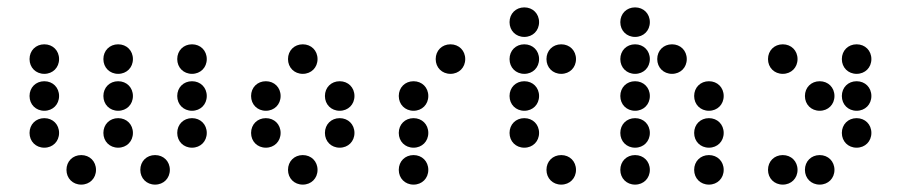

<svg xmlns="http://www.w3.org/2000/svg" viewBox="-20 -510 2440 520"><path d="M100 -310C123 -310 140 -327 140 -350C140 -373 123 -390 100 -390C77 -390 60 -373 60 -350C60 -327 77 -310 100 -310ZM300 -310C323 -310 340 -327 340 -350C340 -373 323 -390 300 -390C277 -390 260 -373 260 -350C260 -327 277 -310 300 -310ZM500 -310C523 -310 540 -327 540 -350C540 -373 523 -390 500 -390C477 -390 460 -373 460 -350C460 -327 477 -310 500 -310ZM100 -210C123 -210 140 -227 140 -250C140 -273 123 -290 100 -290C77 -290 60 -273 60 -250C60 -227 77 -210 100 -210ZM300 -210C323 -210 340 -227 340 -250C340 -273 323 -290 300 -290C277 -290 260 -273 260 -250C260 -227 277 -210 300 -210ZM500 -210C523 -210 540 -227 540 -250C540 -273 523 -290 500 -290C477 -290 460 -273 460 -250C460 -227 477 -210 500 -210ZM100 -110C123 -110 140 -127 140 -150C140 -173 123 -190 100 -190C77 -190 60 -173 60 -150C60 -127 77 -110 100 -110ZM300 -110C323 -110 340 -127 340 -150C340 -173 323 -190 300 -190C277 -190 260 -173 260 -150C260 -127 277 -110 300 -110ZM500 -110C523 -110 540 -127 540 -150C540 -173 523 -190 500 -190C477 -190 460 -173 460 -150C460 -127 477 -110 500 -110ZM200 -10C223 -10 240 -27 240 -50C240 -73 223 -90 200 -90C177 -90 160 -73 160 -50C160 -27 177 -10 200 -10ZM400 -10C423 -10 440 -27 440 -50C440 -73 423 -90 400 -90C377 -90 360 -73 360 -50C360 -27 377 -10 400 -10Z M800 -310C823 -310 840 -327 840 -350C840 -373 823 -390 800 -390C777 -390 760 -373 760 -350C760 -327 777 -310 800 -310ZM700 -210C723 -210 740 -227 740 -250C740 -273 723 -290 700 -290C677 -290 660 -273 660 -250C660 -227 677 -210 700 -210ZM900 -210C923 -210 940 -227 940 -250C940 -273 923 -290 900 -290C877 -290 860 -273 860 -250C860 -227 877 -210 900 -210ZM700 -110C723 -110 740 -127 740 -150C740 -173 723 -190 700 -190C677 -190 660 -173 660 -150C660 -127 677 -110 700 -110ZM900 -110C923 -110 940 -127 940 -150C940 -173 923 -190 900 -190C877 -190 860 -173 860 -150C860 -127 877 -110 900 -110ZM800 -10C823 -10 840 -27 840 -50C840 -73 823 -90 800 -90C777 -90 760 -73 760 -50C760 -27 777 -10 800 -10Z M1200 -310C1223 -310 1240 -327 1240 -350C1240 -373 1223 -390 1200 -390C1177 -390 1160 -373 1160 -350C1160 -327 1177 -310 1200 -310ZM1100 -210C1123 -210 1140 -227 1140 -250C1140 -273 1123 -290 1100 -290C1077 -290 1060 -273 1060 -250C1060 -227 1077 -210 1100 -210ZM1100 -110C1123 -110 1140 -127 1140 -150C1140 -173 1123 -190 1100 -190C1077 -190 1060 -173 1060 -150C1060 -127 1077 -110 1100 -110ZM1100 -10C1123 -10 1140 -27 1140 -50C1140 -73 1123 -90 1100 -90C1077 -90 1060 -73 1060 -50C1060 -27 1077 -10 1100 -10Z M1400 -410C1423 -410 1440 -427 1440 -450C1440 -473 1423 -490 1400 -490C1377 -490 1360 -473 1360 -450C1360 -427 1377 -410 1400 -410ZM1400 -310C1423 -310 1440 -327 1440 -350C1440 -373 1423 -390 1400 -390C1377 -390 1360 -373 1360 -350C1360 -327 1377 -310 1400 -310ZM1500 -310C1523 -310 1540 -327 1540 -350C1540 -373 1523 -390 1500 -390C1477 -390 1460 -373 1460 -350C1460 -327 1477 -310 1500 -310ZM1400 -210C1423 -210 1440 -227 1440 -250C1440 -273 1423 -290 1400 -290C1377 -290 1360 -273 1360 -250C1360 -227 1377 -210 1400 -210ZM1400 -110C1423 -110 1440 -127 1440 -150C1440 -173 1423 -190 1400 -190C1377 -190 1360 -173 1360 -150C1360 -127 1377 -110 1400 -110ZM1500 -10C1523 -10 1540 -27 1540 -50C1540 -73 1523 -90 1500 -90C1477 -90 1460 -73 1460 -50C1460 -27 1477 -10 1500 -10Z M1700 -410C1723 -410 1740 -427 1740 -450C1740 -473 1723 -490 1700 -490C1677 -490 1660 -473 1660 -450C1660 -427 1677 -410 1700 -410ZM1700 -310C1723 -310 1740 -327 1740 -350C1740 -373 1723 -390 1700 -390C1677 -390 1660 -373 1660 -350C1660 -327 1677 -310 1700 -310ZM1800 -310C1823 -310 1840 -327 1840 -350C1840 -373 1823 -390 1800 -390C1777 -390 1760 -373 1760 -350C1760 -327 1777 -310 1800 -310ZM1700 -210C1723 -210 1740 -227 1740 -250C1740 -273 1723 -290 1700 -290C1677 -290 1660 -273 1660 -250C1660 -227 1677 -210 1700 -210ZM1900 -210C1923 -210 1940 -227 1940 -250C1940 -273 1923 -290 1900 -290C1877 -290 1860 -273 1860 -250C1860 -227 1877 -210 1900 -210ZM1700 -110C1723 -110 1740 -127 1740 -150C1740 -173 1723 -190 1700 -190C1677 -190 1660 -173 1660 -150C1660 -127 1677 -110 1700 -110ZM1900 -110C1923 -110 1940 -127 1940 -150C1940 -173 1923 -190 1900 -190C1877 -190 1860 -173 1860 -150C1860 -127 1877 -110 1900 -110ZM1700 -10C1723 -10 1740 -27 1740 -50C1740 -73 1723 -90 1700 -90C1677 -90 1660 -73 1660 -50C1660 -27 1677 -10 1700 -10ZM1900 -10C1923 -10 1940 -27 1940 -50C1940 -73 1923 -90 1900 -90C1877 -90 1860 -73 1860 -50C1860 -27 1877 -10 1900 -10Z M2100 -310C2123 -310 2140 -327 2140 -350C2140 -373 2123 -390 2100 -390C2077 -390 2060 -373 2060 -350C2060 -327 2077 -310 2100 -310ZM2300 -310C2323 -310 2340 -327 2340 -350C2340 -373 2323 -390 2300 -390C2277 -390 2260 -373 2260 -350C2260 -327 2277 -310 2300 -310ZM2200 -210C2223 -210 2240 -227 2240 -250C2240 -273 2223 -290 2200 -290C2177 -290 2160 -273 2160 -250C2160 -227 2177 -210 2200 -210ZM2300 -210C2323 -210 2340 -227 2340 -250C2340 -273 2323 -290 2300 -290C2277 -290 2260 -273 2260 -250C2260 -227 2277 -210 2300 -210ZM2300 -110C2323 -110 2340 -127 2340 -150C2340 -173 2323 -190 2300 -190C2277 -190 2260 -173 2260 -150C2260 -127 2277 -110 2300 -110ZM2100 -10C2123 -10 2140 -27 2140 -50C2140 -73 2123 -90 2100 -90C2077 -90 2060 -73 2060 -50C2060 -27 2077 -10 2100 -10ZM2200 -10C2223 -10 2240 -27 2240 -50C2240 -73 2223 -90 2200 -90C2177 -90 2160 -73 2160 -50C2160 -27 2177 -10 2200 -10Z"/></svg>

Font: TINY 5x3 80
Style: Regular
Weight: 200
Designer: Jack Halten Fahnestock
Foundry: Velvetyne Type Foundry
Version: Version 1.002;hotconv 1.0.109;makeotfexe 2.5.65596